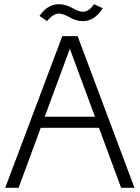

<svg xmlns="http://www.w3.org/2000/svg" viewBox="-20 -898 668 918"><path d="M262.2 -833Q233.4 -833 205.1 -796.9L168.9 -821.8Q207 -877.9 262.2 -877.9Q294.4 -877.9 331.1 -856.9Q358.9 -841.8 376 -841.8Q405.8 -841.8 429.2 -877.9L471.2 -858.9Q433.1 -796.9 375 -796.9Q342.3 -796.9 308.1 -817.9Q280.3 -833 262.2 -833ZM559.1 0 453.1 -287.1H174.8L68.8 0H4.9L277.8 -725.1H351.1L623 0ZM193.8 -339.8H434.1L314.9 -662.1H313Z"/></svg>

Font: Stilu Light
Style: Regular
Weight: 300
Designer: Genilson Lima Santos
Foundry: Genilson Lima Santos
Version: Version 1.200;PS 001.200;hotconv 1.0.88;makeotf.lib2.5.64775